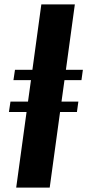

<svg xmlns="http://www.w3.org/2000/svg" viewBox="-20 -851 396 871"><path d="M53.5 0 100.5 -343H20.5L27.5 -390H107L120.5 -487.5H41L48 -534.5H127L167.5 -831H319.5L279 -534.5H356L349.5 -487.5H272.5L259 -390H335.5L329 -343H252.5L205.5 0Z"/></svg>

Font: Merriweather 96pt ExtraBold
Style: Italic
Weight: 800
Italic angle: -7.8°
Version: Version 2.101